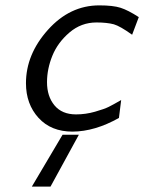

<svg xmlns="http://www.w3.org/2000/svg" viewBox="-20 -481 539 718"><path d="M77.1 -169.9Q77.1 -277.8 159.2 -369.4Q241.2 -460.9 351.1 -460.9Q402.8 -460.9 430.9 -451.9Q459 -442.9 499 -417L474.1 -351.1Q429.2 -383.3 405.8 -390.1Q379.9 -397 340.8 -397Q283.7 -397 239.7 -359.4Q195.8 -321.8 175.8 -272.5Q155.8 -223.1 155.8 -173.8Q155.8 -120.6 183.8 -86.9Q211.9 -53.2 264.2 -53.2Q300.3 -53.2 335.2 -63.2Q370.1 -73.2 386 -81.1Q401.9 -88.9 433.1 -106.9L424.8 -40Q335 10.7 251 11.2Q170.9 11.2 124 -40.3Q77.1 -91.8 77.1 -169.9ZM99.1 216.8 213.9 22.9H274.9L168.9 216.8Z"/></svg>

Font: CMU Sans Serif
Style: Oblique
Weight: 500
Italic angle: -12°
Version: Version 0.7.0